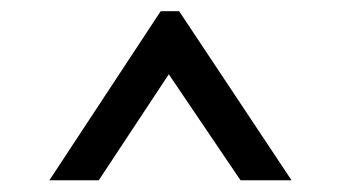

<svg xmlns="http://www.w3.org/2000/svg" viewBox="-20 -795 597 336"><path d="M66.4 -479.5H152.8L275.4 -665L400.9 -479.5H490.2L293.5 -775.4H261.2Z"/></svg>

Font: Stoke
Style: Regular
Weight: 400
Designer: Nicole Fally
Foundry: Nicole Fally
Version: Version 1.002